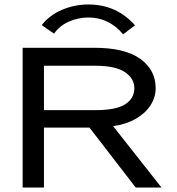

<svg xmlns="http://www.w3.org/2000/svg" viewBox="-20 -836 790 856"><path d="M81 0V-623H400Q537 -623 605.5 -573.5Q674 -524 674 -443Q674 -401 650 -365Q626 -329 583 -305Q540 -281 484 -274L700 0H585L379 -267H176V0ZM176 -345H407Q497 -345 538 -371Q579 -397 579 -443Q579 -486 537 -514.5Q495 -543 402 -543H176ZM221 -686 166 -724Q200 -768 256 -792Q312 -816 374 -816Q500 -816 582 -723L529 -683Q466 -758 374 -758Q330 -758 288 -740Q246 -722 221 -686Z"/></svg>

Font: Inconsolata ExtraExpanded Medium
Style: Regular
Weight: 500
Width: 8
Monospace: yes
Designer: Raph Levien, Cyreal, Brenton Simpson
Foundry: Raph Levien, Cyreal, Google
Version: Version 3.001; ttfautohint (v1.8.2.53-6de2)